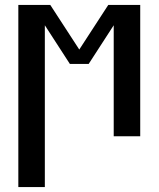

<svg xmlns="http://www.w3.org/2000/svg" viewBox="-20 -550 640 775"><path d="M54 205V-530H183L300 -350L417 -530H546V0H439V-448L338 -292H262L161 -448V205Z"/></svg>

Font: Iosevka Curly Slab SmBdEx
Style: Regular
Weight: 600
Width: 7
Monospace: yes
Designer: Belleve Invis
Foundry: Belleve Invis
Version: Version 11.1.0; ttfautohint (v1.8.3)